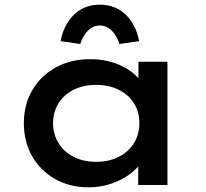

<svg xmlns="http://www.w3.org/2000/svg" viewBox="-20 -791 879 821"><path d="M359 10Q278 10 215.5 -25.5Q153 -61 117.5 -123Q82 -185 82 -264Q82 -344 118.5 -406Q155 -468 219 -503Q283 -538 366 -538Q415 -538 457 -525.5Q499 -513 530.5 -492Q562 -471 581.5 -445.5Q601 -420 603 -394L572 -395V-527H696V0H571V-137L598 -134Q595 -109 574.5 -83.5Q554 -58 521.5 -37Q489 -16 447.5 -3Q406 10 359 10ZM391 -99Q446 -99 488 -120.5Q530 -142 553 -179.5Q576 -217 576 -264Q576 -312 553 -349Q530 -386 488 -407Q446 -428 391 -428Q336 -428 294.5 -407Q253 -386 230 -349Q207 -312 207 -264Q207 -217 230 -179.5Q253 -142 294.5 -120.5Q336 -99 391 -99ZM323 -603 239 -615Q253 -687 297 -729Q341 -771 407 -771Q473 -771 517 -729Q561 -687 575 -615L491 -603Q479 -640 457 -661Q435 -682 407 -682Q379 -682 357 -661Q335 -640 323 -603Z"/></svg>

Font: Lexend Giga Medium
Style: Regular
Weight: 500
Designer: Bonnie Shaver-Troup, Thomas Jockin
Foundry: Lexend
Version: Version 1.007